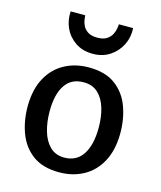

<svg xmlns="http://www.w3.org/2000/svg" viewBox="-122 -911 843 1007"><g transform="rotate(15 299.5 -407.5)"><path d="M294.5 8Q204 8 149.2 -33.5Q94.5 -75 70 -142.8Q45.5 -210.5 46.5 -290Q48 -379.5 82 -440.5Q116 -501.5 174 -532.8Q232 -564 304.5 -564Q395.5 -564 450.2 -522.8Q505 -481.5 529.2 -413.8Q553.5 -346 552.5 -267Q551 -177.5 517.2 -116.2Q483.5 -55 425.8 -23.5Q368 8 294.5 8ZM297.5 -73.5Q366 -72.5 400.8 -125.2Q435.5 -178 435.5 -271.5Q435.5 -329.5 421.5 -376.8Q407.5 -424 377.8 -452.5Q348 -481 301.5 -481.5Q233.5 -483 199 -432.5Q164.5 -382 164.5 -288.5Q164.5 -230.5 178.5 -182Q192.5 -133.5 222 -104Q251.5 -74.5 297.5 -73.5ZM304.5 -638Q249 -638 209.8 -664.5Q170.5 -691 151.2 -733.2Q132 -775.5 135.5 -823H214.5Q215 -817.5 216.8 -802Q218.5 -786.5 226.5 -769Q234.5 -751.5 253.2 -738.8Q272 -726 305.5 -726Q339 -726 357.5 -738.8Q376 -751.5 384.5 -769Q393 -786.5 395 -802Q397 -817.5 397.5 -823H474.5Q478 -775.5 457.5 -733.2Q437 -691 397.5 -664.5Q358 -638 304.5 -638Z"/></g></svg>

Font: Merriweather Sans
Style: Regular
Weight: 400
Designer: Eben Sorkin
Foundry: Eben Sorkin
Version: Version 1.008; ttfautohint (v1.7.19-72a1) -l 8 -r 50 -G 200 